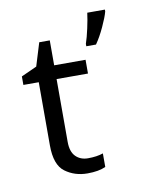

<svg xmlns="http://www.w3.org/2000/svg" viewBox="-54 -411 337 456"><g transform="rotate(-10 114.5 -183.0)"><path d="M128.9 -30.3Q150.4 -30.3 165.5 -35.6V-2.9Q148.9 4.9 121.6 4.9Q90.8 4.9 67.9 -12Q44.9 -28.8 44.9 -76.2V-228.5H7.8V-249L45.4 -266.1L62.5 -321.8H87.9V-261.7H163.6V-228.5H87.9V-77.1Q87.9 -53.2 99.4 -41.7Q110.8 -30.3 128.9 -30.3ZM229.5 -366.7Q226.1 -353.5 215.8 -331.3Q205.6 -309.1 194.3 -293H170.9V-298.8Q175.8 -313 180.4 -334.2Q185.1 -355.5 187 -371.1H229.5Z"/></g></svg>

Font: NotoSansOldHungarianUI
Style: Regular
Weight: 400
Designer: Monotype Design Team
Foundry: Monotype Imaging Inc.
Version: Version 1001.000; ttfautohint (v1.8.4.7-5d5b)